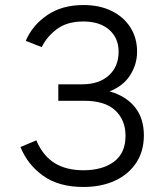

<svg xmlns="http://www.w3.org/2000/svg" viewBox="-20 -732 666 764"><path d="M311.5 12Q214 12 151.8 -32.5Q89.5 -77 61.5 -147L124.5 -173.5Q151 -111.5 197.5 -83Q244 -54.5 311.5 -54.5Q388 -54.5 433.8 -88.8Q479.5 -123 479.5 -191.5Q479.5 -254.5 438.5 -292.8Q397.5 -331 314.5 -331H212V-396.5H306.5Q374 -396.5 413 -431.8Q452 -467 452 -526.5Q452 -581 414.2 -613.8Q376.5 -646.5 312 -646.5Q247 -646.5 206.8 -616.5Q166.5 -586.5 146 -544.5L82.5 -569.5Q108.5 -631 167.5 -671.5Q226.5 -712 312 -712Q376 -712 424 -688.5Q472 -665 498.8 -623Q525.5 -581 525.5 -526.5Q525.5 -476.5 498.2 -433.2Q471 -390 416 -368.5Q482 -349.5 517.2 -305.2Q552.5 -261 552.5 -193.5Q552.5 -130.5 522.2 -84.5Q492 -38.5 437.8 -13.2Q383.5 12 311.5 12Z"/></svg>

Font: Overpass Light
Style: Regular
Weight: 300
Designer: Delve Withrington, Dave Bailey, Thomas Jockin
Foundry: Delve Fonts LLC
Version: Version 4.000; ttfautohint (v1.8.3)